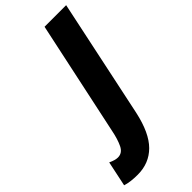

<svg xmlns="http://www.w3.org/2000/svg" viewBox="-448 -773 1056 1056"><g transform="rotate(-45 79.5 -245.0)"><path d="M-158 212 -127 65Q-95 80 -74 80Q-39 80 -21.5 44Q-4 8 7 -48L149 -714H317L171 -23Q143 106 84 165Q25 224 -64 224Q-121 224 -158 212Z"/></g></svg>

Font: Noto Sans UI CondBlack
Style: Italic
Weight: 900
Width: 3
Italic angle: -12°
Designer: Monotype Design Team
Foundry: Monotype Imaging Inc.
Version: Version 1.001